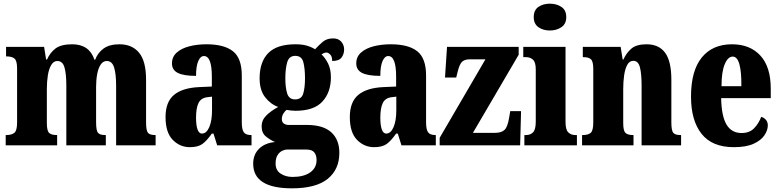

<svg xmlns="http://www.w3.org/2000/svg" viewBox="-20 -791 4246 1045"><path d="M11 0V-56H15Q43 -56 58 -68Q73 -80 73 -124V-419Q73 -461 58.5 -472.5Q44 -484 16 -484H13V-536H220L231 -467H236Q252 -504 282 -527Q312 -550 373 -550Q466 -550 494 -466H498Q512 -504 544 -527Q576 -550 630 -550Q699 -550 737 -504Q775 -458 775 -357V-126Q775 -80 785.5 -68Q796 -56 824 -56H827V0H612V-325Q612 -389 601 -424Q590 -459 561 -459Q541 -459 528 -439.5Q515 -420 509 -388Q503 -356 503 -318V-126Q503 -80 513.5 -68Q524 -56 552 -56H556V0H341V-325Q341 -389 331 -424Q321 -459 292 -459Q272 -459 259 -437.5Q246 -416 240.5 -381.5Q235 -347 235 -306V-121Q235 -79 247.5 -67.5Q260 -56 288 -56H291V0Z M1013 10Q959 10 920 -30Q881 -70 881 -154Q881 -236 927 -274.5Q973 -313 1065 -317L1133 -320V-374Q1133 -486 1090 -486Q1071 -486 1059 -458.5Q1047 -431 1047 -378Q980 -378 948 -394Q916 -410 916 -446Q916 -482 942 -505Q968 -528 1010.5 -539Q1053 -550 1104 -550Q1200 -550 1248 -512Q1296 -474 1296 -380V-126Q1296 -86 1307 -71Q1318 -56 1346 -56H1349V0H1162L1142 -64H1133Q1105 -24 1081 -7Q1057 10 1013 10ZM1079 -64Q1104 -64 1119 -99Q1134 -134 1134 -191V-265L1109 -262Q1074 -258 1060.5 -230.5Q1047 -203 1047 -150Q1047 -109 1055 -86.5Q1063 -64 1079 -64Z M1569 234Q1358 234 1358 100Q1358 50 1390 18.5Q1422 -13 1477 -18Q1451 -29 1427.5 -48Q1404 -67 1404 -103Q1404 -137 1429 -162Q1454 -187 1494 -209Q1452 -224 1422.5 -262.5Q1393 -301 1393 -365Q1393 -454 1440 -502Q1487 -550 1588 -550Q1622 -550 1646.5 -543.5Q1671 -537 1695 -523Q1716 -546 1737.5 -564Q1759 -582 1793 -582Q1822 -582 1837.5 -564Q1853 -546 1853 -522Q1853 -497 1839 -478Q1825 -459 1788 -459Q1788 -484 1777 -494.5Q1766 -505 1758 -505Q1748 -505 1741.5 -501.5Q1735 -498 1730 -495Q1751 -475 1766 -444.5Q1781 -414 1781 -370Q1781 -289 1735 -238.5Q1689 -188 1588 -188Q1579 -188 1563.5 -189.5Q1548 -191 1540 -193Q1532 -188 1523 -174Q1514 -160 1514 -143Q1514 -126 1525 -118.5Q1536 -111 1550 -111H1650Q1739 -111 1783 -71Q1827 -31 1827 41Q1827 131 1763.5 182.5Q1700 234 1569 234ZM1586 -250Q1621 -250 1630.5 -282Q1640 -314 1640 -365Q1640 -418 1631 -452.5Q1622 -487 1587 -487Q1553 -487 1543 -451.5Q1533 -416 1533 -364Q1533 -315 1543 -282.5Q1553 -250 1586 -250ZM1572 172Q1633 172 1668 147.5Q1703 123 1703 80Q1703 54 1690.5 38.5Q1678 23 1649 23H1542Q1530 23 1515.5 30Q1501 37 1490.5 53.5Q1480 70 1480 99Q1480 136 1507.5 154Q1535 172 1572 172Z M2016 10Q1962 10 1923 -30Q1884 -70 1884 -154Q1884 -236 1930 -274.5Q1976 -313 2068 -317L2136 -320V-374Q2136 -486 2093 -486Q2074 -486 2062 -458.5Q2050 -431 2050 -378Q1983 -378 1951 -394Q1919 -410 1919 -446Q1919 -482 1945 -505Q1971 -528 2013.5 -539Q2056 -550 2107 -550Q2203 -550 2251 -512Q2299 -474 2299 -380V-126Q2299 -86 2310 -71Q2321 -56 2349 -56H2352V0H2165L2145 -64H2136Q2108 -24 2084 -7Q2060 10 2016 10ZM2082 -64Q2107 -64 2122 -99Q2137 -134 2137 -191V-265L2112 -262Q2077 -258 2063.5 -230.5Q2050 -203 2050 -150Q2050 -109 2058 -86.5Q2066 -64 2082 -64Z M2373 0V-41L2622 -468H2536Q2509 -468 2495 -455Q2481 -442 2471 -401L2463 -369H2402L2413 -536H2803V-493L2554 -68H2674Q2710 -68 2726.5 -84.5Q2743 -101 2751 -150L2757 -186H2816L2811 0Z M2973 -625Q2936 -625 2910.5 -643Q2885 -661 2885 -698Q2885 -736 2910.5 -753.5Q2936 -771 2973 -771Q3009 -771 3035.5 -753.5Q3062 -736 3062 -698Q3062 -661 3035.5 -643Q3009 -625 2973 -625ZM2834 0V-56H2843Q2867 -56 2881.5 -71Q2896 -86 2896 -129V-413Q2896 -452 2881 -466Q2866 -480 2843 -480H2828V-536H3058V-127Q3058 -85 3073 -70.5Q3088 -56 3111 -56H3120V0Z M3148 0V-56H3152Q3181 -56 3195 -68Q3209 -80 3209 -124V-416Q3209 -457 3196 -468.5Q3183 -480 3156 -480H3152V-536H3358L3369 -467H3373Q3389 -503 3416.5 -526.5Q3444 -550 3499 -550Q3566 -550 3600 -504Q3634 -458 3634 -357V-126Q3634 -80 3644.5 -68Q3655 -56 3683 -56H3687V0H3472V-325Q3472 -389 3463 -424.5Q3454 -460 3427 -460Q3406 -460 3394 -438Q3382 -416 3377 -381Q3372 -346 3372 -306V-121Q3372 -79 3384.5 -67.5Q3397 -56 3425 -56H3428V0Z M3974 10Q3856 10 3798.5 -62.5Q3741 -135 3741 -265Q3741 -406 3799.5 -478Q3858 -550 3964 -550Q4062 -550 4118.5 -488.5Q4175 -427 4175 -308V-257H3905Q3907 -158 3934.5 -112.5Q3962 -67 4016 -67Q4059 -67 4084 -92.5Q4109 -118 4123 -155Q4138 -151 4148.5 -139Q4159 -127 4159 -109Q4159 -82 4140.5 -54.5Q4122 -27 4081.5 -8.5Q4041 10 3974 10ZM4015 -322Q4016 -398 4004.5 -440.5Q3993 -483 3968 -483Q3942 -483 3924.5 -441.5Q3907 -400 3907 -322Z"/></svg>

Font: Noto Serif Bengali ExtraCondensed Black
Style: Regular
Weight: 900
Width: 2
Designer: Juan Bruce, Universal Thirst, Indian Type Foundry and the Monotype Design Team.
Foundry: Monotype Imaging Inc.
Version: Version 2.003; ttfautohint (v1.8.4.7-5d5b)